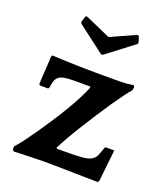

<svg xmlns="http://www.w3.org/2000/svg" viewBox="-127 -769 751 863"><g transform="rotate(20 248.0 -337.5)"><path d="M43 -320 51 -455 54 -461Q96 -459 136 -457.5Q176 -456 210 -455.5Q244 -455 267.5 -455Q291 -455 300 -455H385Q394 -455 412.5 -456.5Q431 -458 443 -461L449 -453L446 -437Q435 -425 416.5 -400Q398 -375 376.5 -343.5Q355 -312 331.5 -275.5Q308 -239 285.5 -203Q263 -167 244.5 -134.5Q226 -102 214 -78L218 -74H249Q301 -74 330.5 -76Q360 -78 376.5 -85.5Q393 -93 400.5 -108.5Q408 -124 417 -151L420 -155H462L446 -6L441 4Q438 4 422 3.5Q406 3 382.5 3Q359 3 331.5 2Q304 1 279.5 1Q255 1 237 0.5Q219 0 213 0H181Q170 0 151.5 0.5Q133 1 112 1.5Q91 2 71 2.5Q51 3 39 4L32 -4V-18Q45 -31 64.5 -57Q84 -83 107 -116Q130 -149 154.5 -186.5Q179 -224 200.5 -260Q222 -296 238.5 -328.5Q255 -361 264 -384L260 -388H185Q155 -388 137.5 -384.5Q120 -381 110.5 -372.5Q101 -364 97.5 -351Q94 -338 91 -319L87 -315H50ZM258 -541 128 -640 125 -647 134 -676 141 -679 263 -625 383 -679 390 -676 399 -647 396 -640 266 -541Z"/></g></svg>

Font: QuattrocentoBold
Style: Bold
Weight: 700
Designer: Pablo Impallari
Foundry: Pablo Impallari, Igino Marini, Branda Gallo
Version: Version 2.000